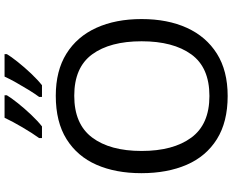

<svg xmlns="http://www.w3.org/2000/svg" viewBox="-106 -878 994 821"><g transform="rotate(-90 390.5 -467.0)"><path d="M720 -358Q720 -247 682.5 -164.5Q645 -82 572 -36Q499 10 391 10Q280 10 206.5 -36Q133 -82 97 -165Q61 -248 61 -359Q61 -469 97 -551Q133 -633 206.5 -679Q280 -725 392 -725Q499 -725 572 -679.5Q645 -634 682.5 -551.5Q720 -469 720 -358ZM156 -358Q156 -223 213 -145.5Q270 -68 391 -68Q513 -68 569 -145.5Q625 -223 625 -358Q625 -493 569 -569.5Q513 -646 392 -646Q271 -646 213.5 -569.5Q156 -493 156 -358ZM570 -934Q560 -917 537 -888Q514 -859 487 -830.5Q460 -802 437 -784H387V-796Q401 -815 417 -841Q433 -867 448.5 -894.5Q464 -922 474 -944H570ZM394 -934Q384 -917 361 -888Q338 -859 311 -830.5Q284 -802 261 -784H211V-796Q232 -825 257 -867.5Q282 -910 298 -944H394Z"/></g></svg>

Font: Noto Sans Soyombo
Style: Regular
Weight: 400
Designer: Monotype Design Team
Foundry: Monotype Imaging Inc.
Version: Version 2.001; ttfautohint (v1.8.4.7-5d5b)